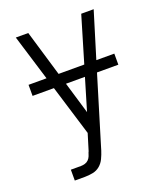

<svg xmlns="http://www.w3.org/2000/svg" viewBox="-136 -609 772 913"><g transform="rotate(-20 250.0 -152.5)"><path d="M84 215V160H135Q145 160 155.5 157Q166 154 173.5 146.5Q181 139 185 129Q189 119 192 109L193 108L219 23L141 -232H33V-288H124L53 -520H116L185 -288H315L384 -520H447L376 -288H467V-232H359L257 104L251 124Q245 143 236 162Q227 181 211.5 194Q196 207 175.5 211Q155 215 135 215ZM250 -71 298 -232H202Z"/></g></svg>

Font: Iosevka SS18 Light
Style: Regular
Weight: 300
Monospace: yes
Designer: Belleve Invis
Foundry: Belleve Invis
Version: Version 25.1.1; ttfautohint (v1.8.4)